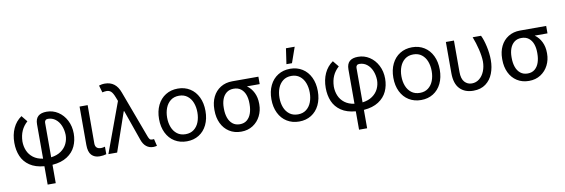

<svg xmlns="http://www.w3.org/2000/svg" viewBox="-63 -1258 5781 1964"><g transform="rotate(-10 2828.0 -276.0)"><path d="M421.9 -537.1Q486.8 -537.1 540.5 -502.2Q594.2 -467.3 625.7 -406Q657.2 -344.7 657.2 -269.5Q657.2 -197.3 629.6 -137.5Q602.1 -77.6 541.7 -38.3Q481.4 1 387.7 8.3V199.2H303.7V8.3Q211.4 0.5 153.1 -39.3Q94.7 -79.1 68.4 -141.1Q42 -203.1 42 -280.3Q42 -364.3 72.3 -430.4Q102.5 -496.6 161.1 -537.1L211.9 -474.6Q170.4 -437.5 149.2 -390.1Q127.9 -342.8 126 -280.3Q126 -229 144.8 -184.3Q163.6 -139.6 203.6 -109.1Q243.7 -78.6 303.7 -70.3V-426.8Q303.7 -483.4 333.5 -510.3Q363.3 -537.1 421.9 -537.1ZM573.2 -269.5Q571.8 -322.3 553.2 -366.5Q534.7 -410.6 500.7 -436.8Q466.8 -462.9 421.9 -462.9Q405.3 -462.9 396.5 -453.1Q387.7 -443.4 387.7 -428.7V-69.8Q449.7 -77.6 491.5 -107.2Q533.2 -136.7 553.2 -179.2Q573.2 -221.7 573.2 -269.5Z M847.7 -530.3 846.7 -132.8Q846.7 -74.2 908.2 -74.2Q924.3 -74.2 948.2 -81.1V-2.9Q932.1 1.5 916 4.2Q899.9 6.8 877.9 6.8Q825.2 6.8 794.4 -26.1Q763.7 -59.1 763.7 -131.8V-530.3Z M1316.4 -88.9 1205.6 -404.3H1200.2L1060.5 0H969.7L1160.6 -519L1143.6 -562.5Q1127.4 -604.5 1109.1 -621.6Q1090.8 -638.7 1062.5 -638.7Q1043.5 -638.7 1018.6 -632.8L997.1 -707Q1006.3 -710.4 1022.7 -713.6Q1039.1 -716.8 1057.6 -716.8Q1114.7 -716.8 1153.8 -687Q1192.9 -657.2 1214.8 -595.7L1395.5 -109.4Q1402.8 -89.8 1410.9 -79.6Q1418.9 -69.3 1436.5 -69.3L1456.1 -70.3L1473.6 2.9Q1450.7 7.8 1434.6 7.8Q1393.6 7.8 1363.3 -16.4Q1333 -40.5 1316.4 -88.9Z M1542 -262.7Q1542 -344.2 1572.3 -406.5Q1602.5 -468.8 1657.5 -502.9Q1712.4 -537.1 1784.2 -537.1Q1855.5 -537.1 1909.9 -502.9Q1964.4 -468.8 1994.4 -406.5Q2024.4 -344.2 2024.4 -262.7Q2024.4 -181.2 1994.4 -119.1Q1964.4 -57.1 1909.9 -23.2Q1855.5 10.7 1784.2 10.7Q1712.4 10.7 1657.5 -23.2Q1602.5 -57.1 1572.3 -119.1Q1542 -181.2 1542 -262.7ZM1940.4 -262.7Q1940.4 -317.4 1923.1 -362.8Q1905.8 -408.2 1870.6 -435.5Q1835.4 -462.9 1784.2 -462.9Q1731.9 -462.9 1696.5 -435.5Q1661.1 -408.2 1643.6 -362.8Q1626 -317.4 1626 -262.7Q1626 -208 1643.6 -162.8Q1661.1 -117.7 1696.5 -90.6Q1731.9 -63.5 1784.2 -63.5Q1835.4 -63.5 1870.6 -90.6Q1905.8 -117.7 1923.1 -162.8Q1940.4 -208 1940.4 -262.7Z M2346.7 -513.7H2618.2V-436.5H2485.4Q2529.3 -405.3 2553.7 -355Q2578.1 -304.7 2578.1 -242.2V-232.4Q2578.1 -168.9 2550.3 -113.3Q2522.5 -57.6 2470.5 -23.9Q2418.5 9.8 2348.6 9.8Q2277.8 9.8 2225.1 -24.2Q2172.4 -58.1 2144.3 -117.4Q2116.2 -176.8 2116.2 -251V-262.7Q2116.2 -334 2144 -391.1Q2171.9 -448.2 2224.4 -481Q2276.9 -513.7 2346.7 -513.7ZM2348.6 -67.4Q2393.1 -67.4 2422.6 -92Q2452.1 -116.7 2466.3 -158.2Q2480.5 -199.7 2480.5 -251V-262.7Q2480.5 -311 2466.3 -350.3Q2452.1 -389.6 2422.1 -413.1Q2392.1 -436.5 2346.7 -436.5Q2302.2 -436.5 2272.5 -413.1Q2242.7 -389.6 2228.3 -350.3Q2213.9 -311 2213.9 -262.7V-251Q2213.9 -199.7 2228.3 -158.2Q2242.7 -116.7 2272.9 -92Q2303.2 -67.4 2348.6 -67.4Z M2709 -262.7Q2709 -344.2 2739.3 -406.5Q2769.5 -468.8 2824.5 -502.9Q2879.4 -537.1 2951.2 -537.1Q3022.5 -537.1 3076.9 -502.9Q3131.3 -468.8 3161.4 -406.5Q3191.4 -344.2 3191.4 -262.7Q3191.4 -181.2 3161.4 -119.1Q3131.3 -57.1 3076.9 -23.2Q3022.5 10.7 2951.2 10.7Q2879.4 10.7 2824.5 -23.2Q2769.5 -57.1 2739.3 -119.1Q2709 -181.2 2709 -262.7ZM3107.4 -262.7Q3107.4 -317.4 3090.1 -362.8Q3072.8 -408.2 3037.6 -435.5Q3002.4 -462.9 2951.2 -462.9Q2898.9 -462.9 2863.5 -435.5Q2828.1 -408.2 2810.5 -362.8Q2793 -317.4 2793 -262.7Q2793 -208 2810.5 -162.8Q2828.1 -117.7 2863.5 -90.6Q2898.9 -63.5 2951.2 -63.5Q3002.4 -63.5 3037.6 -90.6Q3072.8 -117.7 3090.1 -162.8Q3107.4 -208 3107.4 -262.7ZM2946.3 -751H3037.1L2980.5 -589.8H2922.9Z M3656.2 -537.1Q3721.2 -537.1 3774.9 -502.2Q3828.6 -467.3 3860.1 -406Q3891.6 -344.7 3891.6 -269.5Q3891.6 -197.3 3864 -137.5Q3836.4 -77.6 3776.1 -38.3Q3715.8 1 3622.1 8.3V199.2H3538.1V8.3Q3445.8 0.5 3387.5 -39.3Q3329.1 -79.1 3302.7 -141.1Q3276.4 -203.1 3276.4 -280.3Q3276.4 -364.3 3306.6 -430.4Q3336.9 -496.6 3395.5 -537.1L3446.3 -474.6Q3404.8 -437.5 3383.5 -390.1Q3362.3 -342.8 3360.4 -280.3Q3360.4 -229 3379.2 -184.3Q3397.9 -139.6 3438 -109.1Q3478 -78.6 3538.1 -70.3V-426.8Q3538.1 -483.4 3567.9 -510.3Q3597.7 -537.1 3656.2 -537.1ZM3807.6 -269.5Q3806.2 -322.3 3787.6 -366.5Q3769 -410.6 3735.1 -436.8Q3701.2 -462.9 3656.2 -462.9Q3639.6 -462.9 3630.9 -453.1Q3622.1 -443.4 3622.1 -428.7V-69.8Q3684.1 -77.6 3725.8 -107.2Q3767.6 -136.7 3787.6 -179.2Q3807.6 -221.7 3807.6 -269.5Z M3975.6 -262.7Q3975.6 -344.2 4005.9 -406.5Q4036.1 -468.8 4091.1 -502.9Q4146 -537.1 4217.8 -537.1Q4289.1 -537.1 4343.5 -502.9Q4397.9 -468.8 4428 -406.5Q4458 -344.2 4458 -262.7Q4458 -181.2 4428 -119.1Q4397.9 -57.1 4343.5 -23.2Q4289.1 10.7 4217.8 10.7Q4146 10.7 4091.1 -23.2Q4036.1 -57.1 4005.9 -119.1Q3975.6 -181.2 3975.6 -262.7ZM4374 -262.7Q4374 -317.4 4356.7 -362.8Q4339.4 -408.2 4304.2 -435.5Q4269 -462.9 4217.8 -462.9Q4165.5 -462.9 4130.1 -435.5Q4094.7 -408.2 4077.1 -362.8Q4059.6 -317.4 4059.6 -262.7Q4059.6 -208 4077.1 -162.8Q4094.7 -117.7 4130.1 -90.6Q4165.5 -63.5 4217.8 -63.5Q4269 -63.5 4304.2 -90.6Q4339.4 -117.7 4356.7 -162.8Q4374 -208 4374 -262.7Z M4652.3 -530.3V-204.1Q4652.3 -132.8 4682.4 -99.6Q4712.4 -66.4 4757.8 -66.4Q4800.8 -66.4 4835 -93.3Q4869.1 -120.1 4888.2 -166.7Q4907.2 -213.4 4907.2 -269.5Q4905.8 -325.2 4888.7 -396.2Q4871.6 -467.3 4846.7 -530.3H4933.6Q4956.5 -485.4 4972.9 -411.1Q4989.3 -336.9 4989.3 -269.5Q4989.3 -193.4 4964.8 -130.1Q4940.4 -66.9 4889.2 -28.6Q4837.9 9.8 4760.7 9.8Q4671.4 9.8 4619.9 -43.9Q4568.4 -97.7 4568.4 -206.1V-530.3Z M5335.9 -513.7H5607.4V-436.5H5474.6Q5518.6 -405.3 5543 -355Q5567.4 -304.7 5567.4 -242.2V-232.4Q5567.4 -168.9 5539.6 -113.3Q5511.7 -57.6 5459.7 -23.9Q5407.7 9.8 5337.9 9.8Q5267.1 9.8 5214.4 -24.2Q5161.6 -58.1 5133.5 -117.4Q5105.5 -176.8 5105.5 -251V-262.7Q5105.5 -334 5133.3 -391.1Q5161.1 -448.2 5213.6 -481Q5266.1 -513.7 5335.9 -513.7ZM5337.9 -67.4Q5382.3 -67.4 5411.9 -92Q5441.4 -116.7 5455.6 -158.2Q5469.7 -199.7 5469.7 -251V-262.7Q5469.7 -311 5455.6 -350.3Q5441.4 -389.6 5411.4 -413.1Q5381.3 -436.5 5335.9 -436.5Q5291.5 -436.5 5261.7 -413.1Q5231.9 -389.6 5217.5 -350.3Q5203.1 -311 5203.1 -262.7V-251Q5203.1 -199.7 5217.5 -158.2Q5231.9 -116.7 5262.2 -92Q5292.5 -67.4 5337.9 -67.4Z"/></g></svg>

Font: Pretendard
Style: Regular
Weight: 400
Designer: Base glyphs from Inter by Rasmus Andersson; Hangeul glyphs from Noto Sans CJK(Source Han Sans) by Jang Soo-young and Kan
Foundry: Kil Hyung-jin
Version: Version 1.309